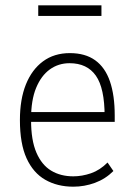

<svg xmlns="http://www.w3.org/2000/svg" viewBox="-20 -695 505 723"><path d="M256 8Q196 8 150.5 -18Q105 -44 80 -99Q55 -154 55 -243Q55 -321 77.5 -377Q100 -433 142 -464Q184 -495 243 -495Q301 -495 338.5 -468Q376 -441 394 -388.5Q412 -336 412 -260V-236H83V-273H390L374 -257Q374 -363 341 -410Q308 -457 242 -457Q200 -457 167.5 -433.5Q135 -410 116 -364Q97 -318 97 -248V-242Q97 -167 117 -120.5Q137 -74 172.5 -52.5Q208 -31 256 -31Q289 -31 322.5 -42.5Q356 -54 385 -83L407 -51Q377 -21 337.5 -6.5Q298 8 256 8ZM124 -635V-675H362V-635Z"/></svg>

Font: Nunito Sans 10pt Condensed ExtraLight
Style: Regular
Weight: 250
Width: 3
Designer: Vernon Adams
Foundry: Vernon Adams
Version: Version 3.101;gftools[0.9.27]